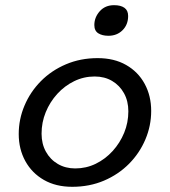

<svg xmlns="http://www.w3.org/2000/svg" viewBox="-20 -704 654 739"><path d="M356 -480.3Q419.3 -480.3 465.5 -453.9Q511.8 -427.5 536.8 -381.3Q561.9 -335.2 561.9 -277Q561.9 -220 539.6 -167.4Q517.4 -114.8 476.7 -73.6Q435.9 -32.5 380.2 -8.7Q324.4 15 258 15Q195 15 149 -11.4Q102.9 -37.8 77.5 -83.9Q52.1 -130.1 52.1 -188.2Q52.1 -245.3 74.4 -297.8Q96.6 -350.4 137.3 -391.6Q178.1 -432.8 233.8 -456.5Q289.6 -480.3 356 -480.3ZM269.5 -55.7Q311.5 -55.7 348.4 -73.6Q385.3 -91.6 413.7 -122.8Q442 -154 458 -193.1Q474 -232.3 474 -275.6Q474 -315 457.3 -345.1Q440.7 -375.2 411.6 -392.4Q382.5 -409.6 344.5 -409.6Q302.5 -409.6 265.6 -391.6Q228.7 -373.7 200.3 -342.5Q172 -311.3 156 -272.1Q140 -233 140 -189.6Q140 -150.3 156.7 -120.2Q173.3 -90 202.8 -72.8Q232.2 -55.7 269.5 -55.7ZM397.2 -566.3Q373.6 -566.3 358.4 -575.8Q343.1 -585.4 343.1 -607.5Q343.1 -637.2 363.9 -660.7Q384.8 -684.1 419.1 -684.1Q444.8 -684.1 459 -673.9Q473.2 -663.7 473.2 -642.5Q473.2 -609.1 451.7 -587.7Q430.2 -566.3 397.2 -566.3Z"/></svg>

Font: Intel One Mono Light
Style: Italic
Weight: 300
Italic angle: -16°
Monospace: yes
Designer: Fred Shallcrass
Foundry: Frere-Jones Type LLC
Version: Version 1.004